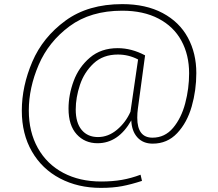

<svg xmlns="http://www.w3.org/2000/svg" viewBox="-20 -713 1060 933"><path d="M934 -358Q934 -274 911.5 -195.5Q889 -117 841 -66Q793 -15 722 -15Q675 -15 647.5 -45.5Q620 -76 618 -128Q555 -17 454 -17Q392 -17 352.5 -60.5Q313 -104 313 -185Q313 -252 338 -319.5Q363 -387 417 -433Q471 -479 552 -479Q619 -479 685 -444L650 -185Q647 -164 647 -141Q647 -44 721 -44Q781 -44 821 -91.5Q861 -139 880 -211Q899 -283 899 -357Q899 -446 861.5 -515Q824 -584 750.5 -622.5Q677 -661 574 -661Q420 -661 318 -585.5Q216 -510 168 -398Q120 -286 120 -176Q120 -72 164 6.5Q208 85 287.5 127Q367 169 471 169Q527 169 572.5 161Q618 153 663 136L670 166Q618 183 573.5 191.5Q529 200 470 200Q359 200 271.5 154Q184 108 135 23Q86 -62 86 -175Q86 -294 137 -413Q188 -532 298 -612.5Q408 -693 574 -693Q689 -693 770.5 -649.5Q852 -606 893 -530Q934 -454 934 -358ZM614 -170 651 -424Q605 -448 553 -448Q481 -448 435 -405Q389 -362 368.5 -300.5Q348 -239 348 -181Q348 -116 377 -81.5Q406 -47 456 -47Q506 -47 548.5 -82.5Q591 -118 614 -170Z"/></svg>

Font: FiraGO UltraLight
Style: Italic
Weight: 200
Italic angle: -8°
Designer: bBox Type GmbH
Foundry: bBox Type GmbH
Version: Version 1.001